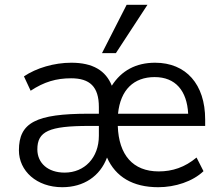

<svg xmlns="http://www.w3.org/2000/svg" viewBox="-20 -773 922 802"><path d="M240 9C330 9 398 -37 427 -115C463 -34 535 9 641 9C712 9 785 -15 830 -58L801 -115C752 -74 700 -57 643 -57C535 -57 476 -126 472 -247H837V-274C837 -421 757 -511 628 -511C548 -511 487 -478 447 -415C422 -478 368 -511 278 -511C206 -511 132 -489 80 -454L108 -394C164 -431 215 -446 277 -446C355 -446 393 -411 393 -326V-298H351C130 -298 59 -261 59 -145C59 -59 133 9 240 9ZM406 -551H464L596 -753H509ZM136 -149C136 -224 184 -247 352 -247H393V-206C393 -114 333 -52 250 -52C180 -52 136 -92 136 -149ZM473 -298C483 -398 539 -451 626 -451C713 -451 761 -394 766 -298Z"/></svg>

Font: Poppy and Pepper
Style: Regular
Weight: 400
Designer: Thy Ha
Foundry: Thy Ha
Version: Version 0.001;Glyphs 3.2 (3227)